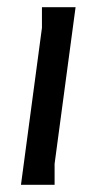

<svg xmlns="http://www.w3.org/2000/svg" viewBox="-20 -511 267 531"><path d="M131 0H38L96 -434V-491H189L131 -58Z"/></svg>

Font: Rosario Medium
Style: Italic
Weight: 500
Italic angle: -8.05°
Version: Version 1.201